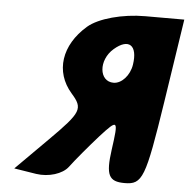

<svg xmlns="http://www.w3.org/2000/svg" viewBox="-51 -809 798 809"><g transform="rotate(5 348.0 -404.0)"><path d="M290 -692C192 -607 175 -493 250 -407C303 -347 297 -331 172 -206L37 -71L131 -56C184 -48 242 -66 266 -98C289 -129 342 -192 383 -238C455 -317 457 -314 439 -185C424 -77 438 -50 505 -50C581 -50 592 -79 642 -404L696 -758H531C435 -758 335 -731 290 -692ZM497 -550C490 -504 456 -467 422 -467C360 -467 351 -557 410 -608C470 -660 510 -633 497 -550Z"/></g></svg>

Font: Hussar Skorodowane
Style: Ky
Weight: 700
Foundry: Cannot Into Space Fonts
Version: Version 0.892